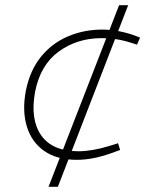

<svg xmlns="http://www.w3.org/2000/svg" viewBox="-20 -720 560 740"><path d="M167 0 439 -700H474L203 0ZM276 -104Q199 -104 150 -138.5Q101 -173 83 -234Q65 -295 80 -372Q96 -450 138.5 -502Q181 -554 242.5 -580Q304 -606 374 -606Q406 -606 439.5 -599.5Q473 -593 502 -582L520 -575L508 -548L489 -554Q455 -565 426.5 -569Q398 -573 372 -573Q277 -573 206 -521Q135 -469 115 -365Q96 -259 139 -198Q182 -137 282 -137Q334 -137 400 -157L435 -168L443 -142L410 -130Q374 -117 340.5 -110.5Q307 -104 276 -104Z"/></svg>

Font: REM Medium Thin
Style: Italic
Weight: 250
Italic angle: -11°
Version: Version 1.005;gftools[0.9.28]